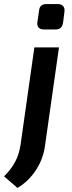

<svg xmlns="http://www.w3.org/2000/svg" viewBox="-68 -723 355 944"><path d="M216 -703H161C137 -703 126 -692 124 -670L116 -616C112 -591 124 -578 149 -578H204C227 -578 238 -588 242 -611L249 -666C252 -688 240 -703 216 -703ZM222 -490H101L33 -11C24 50 0 96 -48 144L18 201C91 158 142 79 153 -5Z"/></svg>

Font: Exo 2 Semi Bold
Style: Italic
Weight: 600
Italic angle: -8°
Designer: Natanael Gama
Version: Version 1.001;PS 001.001;hotconv 1.0.88;makeotf.lib2.5.64775